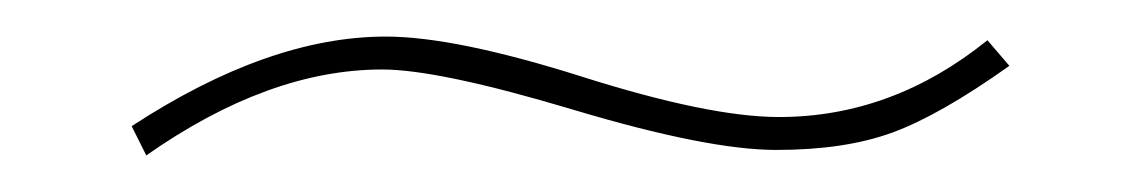

<svg xmlns="http://www.w3.org/2000/svg" viewBox="-20 -312 626 105"><path d="M189 -274Q127 -274 60 -227L52 -243Q127 -292 191 -292Q229 -292 298.5 -270Q368 -248 406 -248Q468 -248 520 -290L532 -276Q494 -249 468 -239.5Q442 -230 404.5 -230Q367 -230 293.5 -252Q220 -274 189 -274Z"/></svg>

Font: Elsie Black
Style: Regular
Weight: 900
Designer: Alejandro Inler
Foundry: Alejandro Inler
Version: 1.002